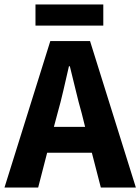

<svg xmlns="http://www.w3.org/2000/svg" viewBox="-26 -835 625 855"><path d="M230 -330 214 -270H353L338 -330Q324 -379 311 -434Q298 -489 285 -540H281Q269 -488 256.5 -433.5Q244 -379 230 -330ZM-6 0 198 -652H375L579 0H423L383 -155H184L144 0ZM132 -721V-815H434V-721Z"/></svg>

Font: Font
Style: ¶
Weight: 700
Designer: Paul D. Hunt
Foundry: Adobe Systems Incorporated
Version: Version 3.000